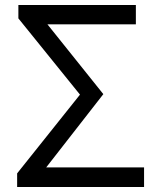

<svg xmlns="http://www.w3.org/2000/svg" viewBox="-20 -753 641 773"><path d="M49 -55 302 -372 54 -679V-733H527V-655H171L396 -374L166 -79H560V0H49Z"/></svg>

Font: KaiGen Gothic CN Regular
Style: Regular
Weight: 400
Designer: Ryoko NISHIZUKA  (kana & ideographs); Paul D. Hunt (Latin, Greek & Cyrillic); Wenlong ZHANG  (bopomofo); Sandoll Communi
Foundry: Adobe Systems Incorporated
Version: Version 1.002.20150501